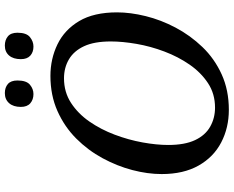

<svg xmlns="http://www.w3.org/2000/svg" viewBox="-106 -847 964 792"><g transform="rotate(-90 376.0 -451.0)"><path d="M319 11Q245 11 184.5 -20.5Q124 -52 89 -114Q54 -176 54 -266Q54 -324 70.5 -387Q87 -450 119.5 -510Q152 -570 200.5 -618.5Q249 -667 314 -696Q379 -725 459 -725Q529 -725 589 -696Q649 -667 685 -606.5Q721 -546 721 -450Q721 -395 705.5 -332Q690 -269 658 -208.5Q626 -148 578 -98Q530 -48 465 -18.5Q400 11 319 11ZM328 -46Q385 -46 429 -75Q473 -104 505.5 -151Q538 -198 559.5 -255Q581 -312 591 -370Q601 -428 601 -476Q601 -544 581.5 -586Q562 -628 527.5 -648.5Q493 -669 449 -669Q392 -669 347.5 -640Q303 -611 270.5 -564Q238 -517 216.5 -460Q195 -403 184.5 -345Q174 -287 174 -239Q174 -171 194 -128.5Q214 -86 249.5 -66Q285 -46 328 -46ZM580 -795Q557 -795 542.5 -808Q528 -821 528 -847Q528 -878 543 -895.5Q558 -913 584 -913Q607 -913 622 -900.5Q637 -888 637 -861Q637 -824 619 -809.5Q601 -795 580 -795ZM384 -795Q361 -795 346 -808Q331 -821 331 -847Q331 -878 346.5 -895.5Q362 -913 388 -913Q411 -913 425.5 -900.5Q440 -888 440 -861Q440 -824 422.5 -809.5Q405 -795 384 -795Z"/></g></svg>

Font: ET Text
Style: Italic
Weight: 470
Italic angle: -12°
Designer: Monotype Design Team
Foundry: Monotype Imaging Inc.
Version: Version 2.009